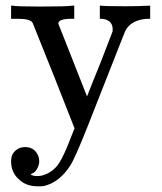

<svg xmlns="http://www.w3.org/2000/svg" viewBox="-20 -451 568 675"><path d="M69 66Q90 66 104 80Q118 96 118 116Q118 129 110 143Q104 155 91 160Q85 162 91 164Q98 168 111 168Q126 168 140 162Q170 150 188 122Q205 95 225 43L242 0L170 -183L95 -370Q88 -385 43 -385H34H19V-431H26Q36 -428 122 -428Q216 -428 233 -431H241V-385H232Q185 -385 185 -368L286 -112Q301 -151 332 -227L376 -341V-350Q376 -366 364 -376Q352 -385 334 -385H331V-431H337Q349 -429 422 -429Q469 -429 503 -431H508V-385H497Q442 -381 422 -345Q420 -343 378 -235Q355 -176 289 -9Q244 105 227 131Q188 191 134 203Q131 204 113 204Q71 204 46 179Q19 155 19 116Q19 92 34 79Q47 66 69 66Z"/></svg>

Font: KaTeX_Main
Style: Regular
Weight: 400
Version: Version